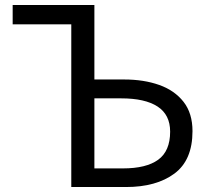

<svg xmlns="http://www.w3.org/2000/svg" viewBox="-20 -753 845 773"><path d="M267 0V-655H31V-733H360V-433H480Q559 -433 621 -411Q683 -389 719 -343Q755 -297 755 -225Q755 -108 682 -54Q609 0 487 0ZM360 -75H475Q569 -75 617 -110Q665 -145 665 -223Q665 -291 614.5 -324Q564 -357 468 -357H360Z"/></svg>

Font: Chocolate Classical Sans
Style: Regular
Weight: 400
Designer: 田海東、宇文滿月
Foundry: Moonlit Owen
Version: Version 1.001